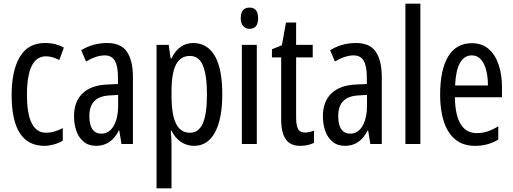

<svg xmlns="http://www.w3.org/2000/svg" viewBox="-20 -780 2779 1040"><path d="M221 10Q43 10 43 -265Q43 -397 87.5 -472Q132 -547 223 -547Q255 -547 280 -540.5Q305 -534 326 -522L301 -455Q263 -475 229 -475Q126 -475 126 -266Q126 -61 230 -61Q252 -61 274.5 -67.5Q297 -74 320 -86V-18Q299 -5 271.5 2.5Q244 10 221 10Z M560 -547Q636 -547 668 -499Q700 -451 700 -362V0H638L626 -74H624Q582 10 501 10Q460 10 433 -12.5Q406 -35 393.5 -71.5Q381 -108 381 -150Q381 -230 427 -274Q473 -318 558 -322L619 -325V-360Q619 -422 602 -451Q585 -480 547 -480Q503 -480 446 -447L420 -508Q483 -547 560 -547ZM572 -263Q464 -257 464 -152Q464 -103 481 -79.5Q498 -56 529 -56Q571 -56 595.5 -97.5Q620 -139 620 -212V-266Z M1026 -547Q1103 -547 1143.5 -477.5Q1184 -408 1184 -269Q1184 -136 1144.5 -63Q1105 10 1031 10Q992 10 960 -11.5Q928 -33 909 -72H905Q907 -51 908 -33Q909 -15 909 0V240H828V-537H894L904 -464H909Q931 -508 960.5 -527.5Q990 -547 1026 -547ZM1008 -477Q958 -477 933.5 -430.5Q909 -384 909 -285V-265Q909 -159 933.5 -110Q958 -61 1009 -61Q1056 -61 1078.5 -111.5Q1101 -162 1101 -268Q1101 -372 1079.5 -424.5Q1058 -477 1008 -477Z M1332 -739Q1378 -739 1378 -681Q1378 -624 1332 -624Q1310 -624 1297 -639Q1284 -654 1284 -681Q1284 -739 1332 -739ZM1371 -537V0H1290V-537Z M1633 -62Q1645 -62 1657 -65Q1669 -68 1681 -72V-6Q1665 1 1647 5.5Q1629 10 1606 10Q1553 10 1528 -25.5Q1503 -61 1503 -133V-469H1453V-513L1507 -535L1529 -658H1584V-537H1674V-469H1584V-143Q1584 -103 1594 -82.5Q1604 -62 1633 -62Z M1908 -547Q1984 -547 2016 -499Q2048 -451 2048 -362V0H1986L1974 -74H1972Q1930 10 1849 10Q1808 10 1781 -12.5Q1754 -35 1741.5 -71.5Q1729 -108 1729 -150Q1729 -230 1775 -274Q1821 -318 1906 -322L1967 -325V-360Q1967 -422 1950 -451Q1933 -480 1895 -480Q1851 -480 1794 -447L1768 -508Q1831 -547 1908 -547ZM1920 -263Q1812 -257 1812 -152Q1812 -103 1829 -79.5Q1846 -56 1877 -56Q1919 -56 1943.5 -97.5Q1968 -139 1968 -212V-266Z M2257 0H2176V-760H2257Z M2536 -546Q2591 -546 2627 -514.5Q2663 -483 2681 -429.5Q2699 -376 2699 -309V-253H2444Q2447 -59 2563 -59Q2592 -59 2620.5 -68Q2649 -77 2679 -96V-24Q2623 10 2554 10Q2486 10 2444 -26.5Q2402 -63 2383 -125Q2364 -187 2364 -265Q2364 -402 2407.5 -474Q2451 -546 2536 -546ZM2536 -480Q2495 -480 2472 -440Q2449 -400 2445 -317H2623Q2623 -361 2614 -398Q2605 -435 2585.5 -457.5Q2566 -480 2536 -480Z"/></svg>

Font: Noto Sans Lao UI ExtCond
Style: Regular
Weight: 400
Width: 2
Designer: Monotype Design Team
Foundry: Monotype Imaging Inc.
Version: Version 2.000; ttfautohint (v1.8.4.7-5d5b)